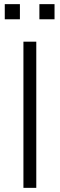

<svg xmlns="http://www.w3.org/2000/svg" viewBox="-20 -906 287 926"><path d="M93 0V-705H155V0ZM170 -813V-886H243V-813ZM3 -813V-886H76V-813Z"/></svg>

Font: Mulish ExtraLight Light
Style: Regular
Weight: 300
Version: Version 3.603